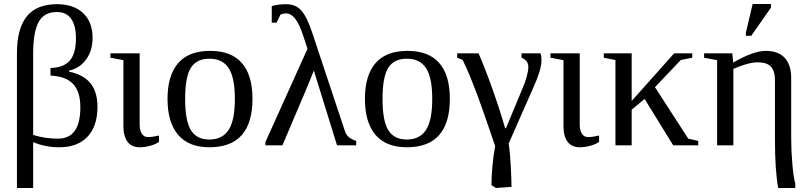

<svg xmlns="http://www.w3.org/2000/svg" viewBox="-20 -725 4040 958"><path d="M145.5 212.9H64.5V-459.5Q64.5 -582 113.5 -643.1Q162.6 -704.1 264.6 -704.1Q347.2 -704.1 394.5 -659.9Q441.9 -615.7 441.9 -536.6Q441.9 -471.7 409.4 -427.7Q377 -383.8 324.2 -372.6V-367.7Q396.5 -352.5 431.4 -309.6Q466.3 -266.6 466.3 -191.4Q466.3 -95.7 416.7 -43Q367.2 9.8 275.4 9.8Q205.1 9.8 145.5 -16.1ZM358.9 -535.2Q358.9 -597.7 335 -631.3Q311 -665 263.7 -665Q200.2 -665 172.9 -615.5Q145.5 -565.9 145.5 -457.5V-51.8Q203.1 -33.2 269.5 -33.2Q380.9 -33.2 380.9 -189.9Q380.9 -268.6 344.2 -306.6Q307.6 -344.7 231.9 -347.7V-385.7Q297.9 -387.7 328.4 -422.9Q358.9 -458 358.9 -535.2Z M676.8 -104.5Q676.8 -72.8 688.2 -56.9Q699.7 -41 718.3 -41Q740.7 -41 773.4 -48.8V-17.1Q756.3 -4.9 729.5 2.4Q702.6 9.8 677.7 9.8Q636.2 9.8 616 -18.1Q595.7 -45.9 595.7 -96.2V-424.8L530.8 -437V-459H676.8Z M1239.7 -231.9Q1239.7 9.8 1024.9 9.8Q921.4 9.8 868.7 -52.2Q815.9 -114.3 815.9 -231.9Q815.9 -348.1 868.7 -409.7Q921.4 -471.2 1028.8 -471.2Q1133.3 -471.2 1186.5 -410.9Q1239.7 -350.6 1239.7 -231.9ZM1151.9 -231.9Q1151.9 -337.4 1121.1 -384.8Q1090.3 -432.1 1024.9 -432.1Q960.9 -432.1 932.4 -386.7Q903.8 -341.3 903.8 -231.9Q903.8 -121.1 932.9 -75Q961.9 -28.8 1024.9 -28.8Q1089.4 -28.8 1120.6 -76.7Q1151.9 -124.5 1151.9 -231.9Z M1545.9 -373Q1529.3 -327.1 1389.2 0H1304.2V-16.1L1514.2 -481.4L1492.2 -548.8Q1457 -658.2 1407.2 -658.2Q1393.6 -658.2 1379.4 -652.3L1359.9 -611.8H1335.9V-694.8Q1369.6 -704.1 1408.2 -704.1Q1453.6 -704.1 1481.9 -674.3Q1510.3 -644.5 1537.6 -562.5L1700.7 -71.8Q1708.5 -48.3 1724.6 -37.6Q1740.7 -26.9 1757.3 -22V0H1661.6Z M2224.6 -231.9Q2224.6 9.8 2009.8 9.8Q1906.2 9.8 1853.5 -52.2Q1800.8 -114.3 1800.8 -231.9Q1800.8 -348.1 1853.5 -409.7Q1906.2 -471.2 2013.7 -471.2Q2118.2 -471.2 2171.4 -410.9Q2224.6 -350.6 2224.6 -231.9ZM2136.7 -231.9Q2136.7 -337.4 2106 -384.8Q2075.2 -432.1 2009.8 -432.1Q1945.8 -432.1 1917.2 -386.7Q1888.7 -341.3 1888.7 -231.9Q1888.7 -121.1 1917.7 -75Q1946.8 -28.8 2009.8 -28.8Q2074.2 -28.8 2105.5 -76.7Q2136.7 -124.5 2136.7 -231.9Z M2261.2 -437V-459H2367.7Q2397 -393.1 2434.3 -288.8Q2471.7 -184.6 2500.5 -85H2504.4L2587.4 -284.2Q2599.1 -310.5 2607.7 -341.3Q2616.2 -372.1 2616.2 -390.1Q2616.2 -410.2 2605 -421.9Q2593.8 -433.6 2582 -437V-459H2676.3Q2681.6 -450.7 2681.6 -421.9Q2681.6 -377 2639.2 -283.7L2518.1 -8.8Q2524.4 29.8 2528.3 99.9Q2532.2 169.9 2532.2 207.5L2454.6 212.9L2432.1 198.7Q2432.1 155.3 2437.3 101.3Q2442.4 47.4 2450.7 3.9Q2387.2 -182.1 2365.7 -240Q2344.2 -297.9 2324.7 -345.2Q2305.2 -392.6 2288.1 -426.3Z M2872.6 -104.5Q2872.6 -72.8 2884 -56.9Q2895.5 -41 2914.1 -41Q2936.5 -41 2969.2 -48.8V-17.1Q2952.1 -4.9 2925.3 2.4Q2898.4 9.8 2873.5 9.8Q2832 9.8 2811.8 -18.1Q2791.5 -45.9 2791.5 -96.2V-424.8L2726.6 -437V-459H2872.6Z M3131.8 -221.2 3343.8 -459H3434.1V-437L3377 -425.8L3248 -290L3414.1 -33.2L3463.9 -22V0H3338.9L3196.3 -231.4L3131.8 -177.7V0H3050.8V-425.3L2992.7 -437V-459H3131.8Z M3493.2 -459H3633.8L3638.2 -412.6Q3738.8 -471.2 3801.3 -471.2Q3862.8 -471.2 3895.3 -436.5Q3927.7 -401.9 3927.7 -335.9V-34.2Q3927.7 28.3 3933.8 96.7Q3939.9 165 3948.2 190.9V212.9H3862.8Q3846.7 125 3846.7 -28.3V-327.1Q3846.7 -370.1 3826.7 -392.1Q3806.6 -414.1 3761.2 -414.1Q3714.4 -414.1 3639.2 -381.3V0H3558.1V-424.8L3493.2 -437ZM3701.7 -546.4V-562.5L3735.4 -705.1H3826.7V-687L3728.5 -546.4Z"/></svg>

Font: Times New Roman
Style: Regular
Weight: 400
Designer: Steve Matteson
Foundry: Ascender Corporation
Version: Version 2.00.3